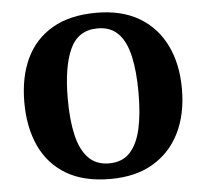

<svg xmlns="http://www.w3.org/2000/svg" viewBox="-52 -780 909 846"><g transform="rotate(-5 402.5 -357.5)"><path d="M403 10Q286 10 208.5 -36Q131 -82 92.5 -165Q54 -248 54 -359Q54 -470 92.5 -552Q131 -634 209 -679.5Q287 -725 404 -725Q516 -725 593 -679.5Q670 -634 710.5 -551.5Q751 -469 751 -358Q751 -247 710.5 -164.5Q670 -82 592.5 -36Q515 10 403 10ZM403 -59Q461 -59 495 -95Q529 -131 544 -197.5Q559 -264 559 -358Q559 -452 544 -519Q529 -586 495 -621Q461 -656 404 -656Q318 -656 282 -578Q246 -500 246 -358Q246 -264 261.5 -197.5Q277 -131 311.5 -95Q346 -59 403 -59Z"/></g></svg>

Font: Noto Serif Khmer ExtraBold
Style: Regular
Weight: 800
Version: Version 2.003